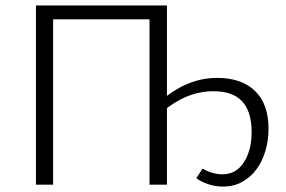

<svg xmlns="http://www.w3.org/2000/svg" viewBox="-20 -678 1049 705"><path d="M798 7Q767 7 739.5 -3.5Q712 -14 701 -24L724 -59Q740 -49 759.5 -43.5Q779 -38 796 -38Q831 -38 854.5 -58Q878 -78 891 -113Q904 -148 904 -192Q904 -268 869.5 -305.5Q835 -343 764 -343Q714 -343 667 -324Q620 -305 577 -268L560 -300Q595 -330 629.5 -350.5Q664 -371 701 -381.5Q738 -392 777 -392Q867 -392 916.5 -344Q966 -296 966 -205Q966 -164 955 -125.5Q944 -87 922.5 -57.5Q901 -28 870 -10.5Q839 7 798 7ZM112 0V-658H175V0ZM529 0V-658H593V0ZM133 -607V-658H572V-607Z"/></svg>

Font: Ysabeau Office Light
Style: Regular
Weight: 300
Designer: Christian Thalmann (Catharsis Fonts)
Version: Version 2.001;gftools[0.9.30]; featfreeze: tnum,lnum,ss02